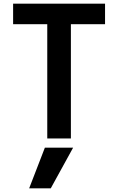

<svg xmlns="http://www.w3.org/2000/svg" viewBox="-20 -750 640 1040"><path d="M255 270H138L223 50H376ZM236 0V-619H51V-730H549V-619H364V0Z"/></svg>

Font: M PLUS Code Latin Expanded SemiBold
Style: Regular
Weight: 600
Width: 7
Designer: Coji Morishita
Foundry: UNDERFOREST DESIGN
Version: Version 1.002; ttfautohint (v1.8.3)